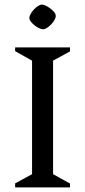

<svg xmlns="http://www.w3.org/2000/svg" viewBox="-20 -819 372 839"><path d="M46.1 0V-17.6L120.1 -58V-554L46.1 -595.4V-612H285.9V-594.4L211.9 -554V-58L285.9 -17V0ZM168.5 -691.1Q161.2 -691.1 151.2 -695.7Q141.1 -700.4 131.6 -707.9Q122 -715.5 115.2 -723.9Q108.4 -732.3 108.4 -740.4Q108.4 -748.6 114 -758.5Q119.7 -768.4 128.4 -777.8Q137.2 -787.1 146.6 -793Q156 -799 163.5 -799Q169.7 -799 179.8 -794.3Q189.8 -789.6 199.9 -782Q210 -774.4 216.8 -766.1Q223.6 -757.7 223.6 -749.3Q223.6 -741.2 217.9 -731.3Q212.2 -721.4 203.3 -712.1Q194.4 -702.8 185 -696.9Q175.7 -691.1 168.5 -691.1Z"/></svg>

Font: Ancizar Serif Light
Style: Regular
Weight: 300
Designer: Cesar Puertas, Viviana Monsalve, Julian Moncada, Julian Prieto, Jose Castro, Felipe Aragon, Mariel Hernandez, Sara Alarc
Version: Version 8.100